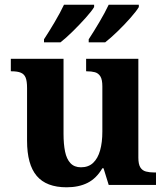

<svg xmlns="http://www.w3.org/2000/svg" viewBox="-20 -786 708 816"><path d="M263 10Q177 10 136 -38.5Q95 -87 95 -188V-412Q95 -441 89 -456Q83 -471 68.5 -477Q54 -483 30 -483H26V-536H250V-217Q250 -174 256.5 -142Q263 -110 279.5 -92.5Q296 -75 324 -75Q356 -75 376 -94Q396 -113 405.5 -147Q415 -181 415 -227V-419Q415 -448 406.5 -461.5Q398 -475 383.5 -479Q369 -483 349 -483H346V-536H568V-116Q568 -88 576.5 -74.5Q585 -61 600.5 -57Q616 -53 635 -53H643V0H442L420 -71H415Q390 -28 352.5 -9Q315 10 263 10ZM357 -619Q378 -651 402 -691.5Q426 -732 442 -766H570V-756Q560 -739 534.5 -710Q509 -681 479.5 -652.5Q450 -624 427 -606H357ZM167 -619Q188 -651 212 -691.5Q236 -732 252 -766H380V-756Q370 -739 344 -710Q318 -681 289 -652.5Q260 -624 237 -606H167Z"/></svg>

Font: Noto Rashi Hebrew
Style: Bold
Weight: 700
Version: Version 1.006